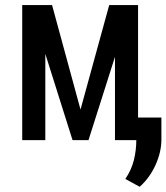

<svg xmlns="http://www.w3.org/2000/svg" viewBox="-20 -548 651 751"><path d="M294.9 -119.6 183.6 -528.3H66.9V0H157.2V-337.4L263.7 0H326.2L429.7 -325.7V0H520V-528.3H407.2ZM611.3 -2.4V-88.4H513.2V-1Q513.2 40.5 503.4 79.1Q493.7 117.7 470.2 151.9L526.4 182.6Q565.4 147.9 588.4 97.2Q611.3 46.4 611.3 -2.4Z"/></svg>

Font: Roboto Mono
Style: Regular
Weight: 400
Monospace: yes
Designer: Google
Version: Version 3.000